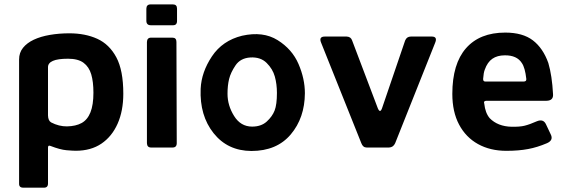

<svg xmlns="http://www.w3.org/2000/svg" viewBox="-20 -670 2574 872"><path d="M284 -96Q324.3 -96.7 350.8 -111.3Q377.3 -126 390.8 -159.8Q404.3 -193.7 404.3 -249Q404.3 -298.7 394.3 -332.5Q384.3 -366.3 359.5 -384.8Q334.7 -403.3 289 -403.3Q242.3 -403.3 220.2 -393.5Q198 -383.7 198 -365.3V-145.7Q198.7 -121.7 212.3 -114Q247.7 -95.7 284 -96ZM198 0V163.3Q198 183 179 182.3H85.3Q66 182.3 66.7 163.3V-399.7Q66.7 -430.7 84.5 -452.8Q102.3 -475 133.5 -489.7Q164.7 -504.3 206.5 -511.5Q248.3 -518.7 294.7 -518.7Q367.3 -518.7 422 -493.7Q476.7 -468.7 508.3 -409.7Q540 -350.7 540 -244.3Q540 -166.7 514.2 -108.3Q488.3 -50 440.7 -17.7Q393 14.7 324 14.7Q310 14.7 281.5 12.2Q253 9.7 209 -7.3Q198 -11.7 198 0Z M644.7 -575.7V-630.3Q645 -650 664 -650H765.3Q784 -650 784 -630.7V-576.3Q784.7 -554.7 765 -555.3H665.3Q644.7 -555.3 644.7 -575.7ZM647.3 -19.7V-479.3Q648 -499 666.3 -499H763Q781.3 -499 781.3 -479.7L782.7 -20Q782.7 0 763.7 0H666.3Q648 0 647.3 -19.7Z M1121.7 15.7Q1013.7 15 950 -65.2Q886.3 -145.3 891.3 -266.7Q894.7 -342.3 942.5 -414Q990.3 -485.7 1079.3 -507.7Q1174.7 -529 1240.7 -487.8Q1306.7 -446.7 1335.7 -379.5Q1364.7 -312.3 1364.7 -246.7Q1364 -134.7 1300.5 -59.5Q1237 15.7 1121.7 15.7ZM1124.7 -95Q1166.3 -95 1191.5 -118Q1216.7 -141 1227.2 -168Q1237.7 -195 1237.7 -248Q1237.7 -288 1228.2 -322.3Q1218.7 -356.7 1191 -384.2Q1163.3 -411.7 1116.7 -409Q1072 -406 1049.8 -373.3Q1027.7 -340.7 1020.5 -311.2Q1013.3 -281.7 1013.3 -244Q1013.3 -191 1043.2 -143.2Q1073 -95.3 1124.7 -95Z M1621 -19.7 1438.3 -476.3Q1427 -504 1455.3 -504H1554.3Q1573.7 -503.3 1579.3 -486L1696 -178Q1706.3 -154 1715 -178.3L1820 -486Q1827.3 -504 1846 -504H1941Q1968 -504 1956.3 -475.7L1774.7 -19.7Q1766.3 -0.7 1746.7 0H1645.3Q1628.3 0 1621 -19.7Z M2370.3 -311.7Q2364.7 -362.3 2350.3 -383.3Q2327.7 -419.3 2272.7 -418.7Q2238.7 -418.7 2216.2 -403.2Q2193.7 -387.7 2181.7 -353.7Q2176.3 -340.3 2174.3 -312.7Q2173.3 -299.7 2184 -299.7H2358.3Q2371.7 -299.7 2370.3 -311.7ZM2179.3 -199.3Q2184 -156.7 2204 -133.3Q2240.7 -95.7 2303.7 -94.3Q2340.7 -93.7 2362.3 -99Q2386.3 -105 2417.7 -119Q2448 -131.7 2460 -104.7L2481 -60.3Q2495 -33.3 2464.3 -19.7Q2419.7 -0.7 2379.3 6.7Q2336.3 15 2279.7 15Q2206.3 15 2151 -15.7Q2095.7 -46.3 2065 -104.2Q2034.3 -162 2034.3 -243.3Q2034.3 -380.3 2096.7 -451.2Q2159 -522 2274.7 -522Q2354 -522 2400.2 -486.7Q2446.3 -451.3 2470.3 -384Q2487.3 -326.3 2491.7 -242.3Q2494 -213 2462 -212.3H2189.3Q2174.7 -212 2179.3 -199.3Z"/></svg>

Font: Vivano Light
Style: Regular
Weight: 300
Designer: Joe Prince, Josias Burgherr
Version: Version 2.064;September 19, 2022;FontCreator 14.0.0.2877 64-